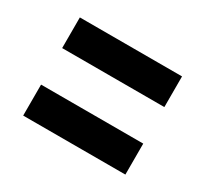

<svg xmlns="http://www.w3.org/2000/svg" viewBox="-79 -571 573 537"><g transform="rotate(30 208.0 -302.5)"><path d="M373 -461V-362H43V-461ZM373 -244V-144H43V-244Z"/></g></svg>

Font: Georama Condensed SemiBold
Style: Regular
Weight: 600
Width: 3
Designer: Jean-Baptiste Levee
Foundry: Production Type
Version: Version 1.000